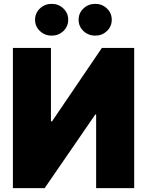

<svg xmlns="http://www.w3.org/2000/svg" viewBox="-20 -976 763 996"><path d="M676.1 0H478.7V-382.1H474.4L211.6 0H46.9V-727.3H244.3V-346.6H250L508.5 -727.3H676.1ZM248.6 -791.2Q212 -791.2 186.8 -815.3Q161.9 -839.1 161.9 -873.6Q161.9 -908 186.8 -931.8Q212 -956 248.6 -956Q283.7 -956 308.6 -932.2Q333.8 -908.7 333.8 -873.6Q333.8 -838.8 308.6 -814.6Q283.4 -791.2 248.6 -791.2ZM474.4 -791.2Q437.9 -791.2 412.6 -815.3Q387.8 -839.1 387.8 -873.6Q387.8 -908 412.6 -931.8Q437.9 -956 474.4 -956Q509.6 -956 534.4 -932.2Q559.7 -908.7 559.7 -873.6Q559.7 -838.8 534.4 -814.6Q509.2 -791.2 474.4 -791.2Z"/></svg>

Font: Linik Sans Black
Style: Regular
Weight: 900
Designer: Fonts by Rasmus Andersson / Changes by Cristiano Sobral with parts from Marc Monis
Foundry: rsms
Version: Version 3.020; ttfautohint (v1.6)